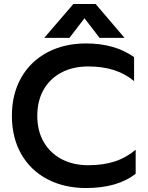

<svg xmlns="http://www.w3.org/2000/svg" viewBox="-20 -933 744 968"><path d="M350 -913H462L608 -742H482L406 -841L330 -742H203ZM40 -349Q40 -459 87 -541.5Q134 -624 219 -669Q304 -714 414 -714Q559 -714 656 -645V-524Q569 -598 425 -598Q348 -598 290 -567.5Q232 -537 200 -481Q168 -425 168 -349Q168 -273 200.5 -217Q233 -161 291 -130.5Q349 -100 425 -100Q499 -100 557 -118.5Q615 -137 664 -178V-57Q572 15 414 15Q304 15 219 -29.5Q134 -74 87 -156.5Q40 -239 40 -349Z"/></svg>

Font: Prompt Medium
Style: Regular
Weight: 500
Designer: Katatrad Team
Foundry: CadsonDemak
Version: Version 1.000